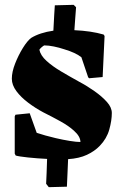

<svg xmlns="http://www.w3.org/2000/svg" viewBox="-20 -648 505 795"><path d="M182 127 171 113Q172 94 173 68.5Q174 43 175 10Q134 8 96 4Q58 0 45 -4L41 -12V-166L44 -173L103 -179L132 -98Q147 -93 168 -87Q189 -81 211 -76Q241 -69 269 -64.5Q297 -60 313 -60Q313 -83 286 -107Q264 -127 229.5 -146Q195 -165 159 -183Q127 -200 97 -222.5Q67 -245 48 -270.5Q29 -296 29 -322Q29 -350 42.5 -384.5Q56 -419 74.5 -449Q93 -479 109 -491Q145 -513 201 -521Q203 -560 204.5 -586.5Q206 -613 207 -626L285 -628L295 -618Q293 -596 291.5 -572Q290 -548 288 -523Q357 -520 409 -505L413 -499L405 -329L349 -324L345 -328L317 -411Q293 -430 246 -444Q225 -451 203 -455.5Q181 -460 163 -460Q159 -458 152.5 -452.5Q146 -447 143 -442Q148 -418 173 -395.5Q198 -373 233.5 -352Q269 -331 307 -310Q341 -292 372 -270Q403 -248 423 -225.5Q443 -203 443 -180Q443 -149 432.5 -111.5Q422 -74 393 -44Q372 -22 340 -7Q308 8 262 11Q261 41 259.5 69.5Q258 98 257 125Z"/></svg>

Font: Labrada Black
Style: Regular
Weight: 900
Designer: Mercedes Jáuregui
Foundry: Omnibus-Type Team
Version: Version 1.000; ttfautohint (v1.8.4.7-5d5b)